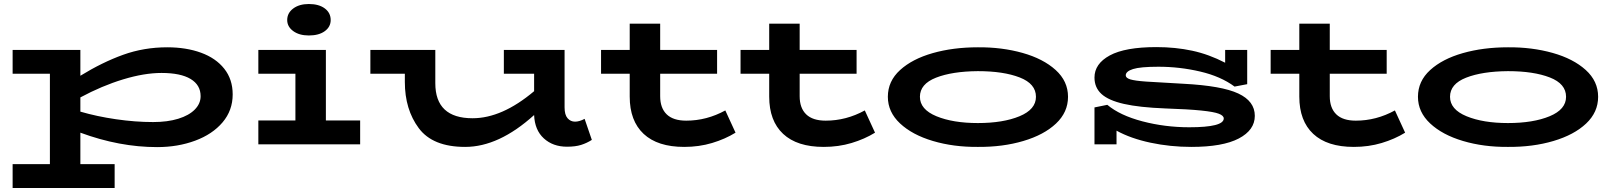

<svg xmlns="http://www.w3.org/2000/svg" viewBox="-20 -720 8050 958"><path d="M1141 -249Q1141 -169 1090.5 -109.5Q1040 -50 953.5 -18Q867 14 764 14Q576 14 381 -58V99H552V218H43V99H229V-352H43V-471H381V-342Q490 -409 594 -446.5Q698 -484 814 -484Q909 -484 983 -457Q1057 -430 1099 -377Q1141 -324 1141 -249ZM981 -240Q981 -296 931 -326Q881 -356 786 -356Q700 -356 594.5 -324Q489 -292 381 -234V-163Q463 -139 559 -125Q655 -111 744 -111Q816 -111 869.5 -127.5Q923 -144 952 -173.5Q981 -203 981 -240Z M1413 -620Q1413 -655 1443 -677.5Q1473 -700 1521 -700Q1571 -700 1600.5 -678Q1630 -656 1630 -620Q1630 -586 1600.5 -564.5Q1571 -543 1521 -543Q1473 -543 1443 -565Q1413 -587 1413 -620ZM1777 -119V0H1269V-119H1454V-352H1269V-471H1606V-119Z M2933 -22Q2908 -6 2879.5 3Q2851 12 2809 12Q2739 12 2693.5 -29.5Q2648 -71 2645 -146Q2469 13 2301 13Q2139 13 2069.5 -80.5Q2000 -174 2000 -311V-352H1828V-471H2152V-305Q2152 -130 2338 -130Q2485 -130 2645 -265V-352H2494V-471H2797V-184Q2797 -147 2812 -130Q2827 -113 2849 -113Q2871 -113 2897 -127Z M3650 -58Q3598 -26 3533 -6.5Q3468 13 3394 13Q3261 13 3191.5 -52Q3122 -117 3122 -238V-352H2979V-471H3122V-602H3274V-471H3558V-352H3274V-240Q3274 -181 3306.5 -149.5Q3339 -118 3404 -118Q3506 -118 3599 -169Z M4346 -58Q4294 -26 4229 -6.5Q4164 13 4090 13Q3957 13 3887.5 -52Q3818 -117 3818 -238V-352H3675V-471H3818V-602H3970V-471H4254V-352H3970V-240Q3970 -181 4002.5 -149.5Q4035 -118 4100 -118Q4202 -118 4295 -169Z M4410 -237Q4410 -315 4471 -370.5Q4532 -426 4634 -455Q4736 -484 4859 -484Q4979 -485 5082 -456Q5185 -427 5247 -371Q5309 -315 5309 -237Q5309 -160 5249 -103.5Q5189 -47 5086 -16.5Q4983 14 4859 13Q4738 14 4635 -16.5Q4532 -47 4471 -104Q4410 -161 4410 -237ZM5149 -237Q5149 -302 5068 -333.5Q4987 -365 4859 -365Q4731 -364 4650.5 -332.5Q4570 -301 4570 -237Q4570 -174 4652.5 -140Q4735 -106 4859 -106Q4985 -106 5067 -140Q5149 -174 5149 -237Z M6241 -142Q6241 -71 6161 -29Q6081 13 5924 13Q5819 13 5720.5 -8Q5622 -29 5551 -68V0H5441V-184L5505 -197Q5568 -144 5680.5 -114.5Q5793 -85 5914 -85Q6086 -85 6086 -129Q6086 -143 6061.5 -152.5Q6037 -162 5973.5 -168.5Q5910 -175 5793 -179Q5665 -184 5588 -201.5Q5511 -219 5476 -251Q5441 -283 5441 -333Q5441 -402 5517.5 -443.5Q5594 -485 5750 -485Q5845 -485 5928.5 -467Q6012 -449 6093 -407V-471H6203V-300L6140 -288Q6071 -339 5968.5 -363Q5866 -387 5760 -387Q5670 -387 5633.5 -375.5Q5597 -364 5597 -344Q5597 -331 5619.5 -324Q5642 -317 5698 -313Q5754 -309 5886 -302Q6076 -292 6158.5 -253.5Q6241 -215 6241 -142Z M6991 -58Q6939 -26 6874 -6.5Q6809 13 6735 13Q6602 13 6532.5 -52Q6463 -117 6463 -238V-352H6320V-471H6463V-602H6615V-471H6899V-352H6615V-240Q6615 -181 6647.5 -149.5Q6680 -118 6745 -118Q6847 -118 6940 -169Z M7055 -237Q7055 -315 7116 -370.5Q7177 -426 7279 -455Q7381 -484 7504 -484Q7624 -485 7727 -456Q7830 -427 7892 -371Q7954 -315 7954 -237Q7954 -160 7894 -103.5Q7834 -47 7731 -16.5Q7628 14 7504 13Q7383 14 7280 -16.5Q7177 -47 7116 -104Q7055 -161 7055 -237ZM7794 -237Q7794 -302 7713 -333.5Q7632 -365 7504 -365Q7376 -364 7295.5 -332.5Q7215 -301 7215 -237Q7215 -174 7297.5 -140Q7380 -106 7504 -106Q7630 -106 7712 -140Q7794 -174 7794 -237Z"/></svg>

Font: BioRhyme Expanded ExtraBold
Style: Regular
Weight: 800
Width: 7
Designer: Aoife Mooney
Foundry: Aoife Mooney Type
Version: Version 1.001